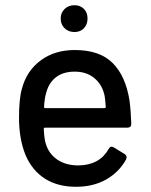

<svg xmlns="http://www.w3.org/2000/svg" viewBox="-20 -709 578 737"><path d="M397 -137Q402 -146 408 -146Q413 -146 417 -143L458 -118Q466 -113 466 -105L464 -97Q437 -48 387.5 -20Q338 8 272 8Q201 8 152 -23.5Q103 -55 78 -114Q53 -175 53 -257Q53 -330 64 -368Q82 -437 136 -477Q190 -517 267 -517Q362 -517 412 -467.5Q462 -418 477 -324Q482 -287 484 -234Q484 -219 469 -219H153Q148 -219 148 -214Q150 -176 155 -160Q166 -120 199 -97Q232 -74 281 -74Q362 -75 397 -137ZM158 -355Q151 -333 149 -299Q149 -294 154 -294H381Q386 -294 386 -299Q384 -332 380 -348Q370 -387 340.5 -410.5Q311 -434 267 -434Q223 -434 195.5 -413Q168 -392 158 -355ZM213 -638Q213 -660 228 -674.5Q243 -689 266 -689Q288 -689 302 -675Q316 -661 316 -638Q316 -615 302 -600.5Q288 -586 266 -586Q243 -586 228 -600.5Q213 -615 213 -638Z"/></svg>

Font: Barlow_Medium_SS
Style: Regular
Weight: 500
Designer: Jeremy Tribby
Foundry: Jeremy Tribby
Version: Version 1.101 August 23, 2024